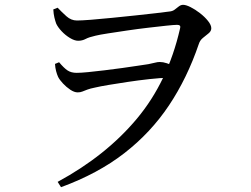

<svg xmlns="http://www.w3.org/2000/svg" viewBox="-20 -729 1040 796"><path d="M219 25Q420 -84 548 -237.5Q676 -391 726 -609Q729 -620 725.5 -623Q722 -626 714 -626Q702 -626 669.5 -622.5Q637 -619 594 -614Q551 -609 507 -602.5Q463 -596 427.5 -590.5Q392 -585 376 -581Q349 -575 335 -567.5Q321 -560 304 -560Q289 -560 270 -571.5Q251 -583 235.5 -599.5Q220 -616 213 -631Q209 -642 205.5 -656.5Q202 -671 201 -690L219 -697Q236 -679 255.5 -661.5Q275 -644 299 -644Q317 -644 356.5 -647Q396 -650 444.5 -655Q493 -660 541.5 -665Q590 -670 627.5 -674.5Q665 -679 680 -681Q695 -682 704 -689Q713 -696 721.5 -702.5Q730 -709 739 -709Q751 -709 770 -699.5Q789 -690 809 -674.5Q829 -659 842.5 -642Q856 -625 856 -612Q856 -600 845 -591Q834 -582 821.5 -572Q809 -562 804 -546Q756 -405 680.5 -292Q605 -179 495.5 -94Q386 -9 233 47ZM302 -346Q288 -346 271.5 -357Q255 -368 241 -383Q227 -398 221 -410Q216 -421 212.5 -434.5Q209 -448 208 -464L225 -471Q245 -447 260 -437Q275 -427 298 -427Q315 -427 345.5 -430Q376 -433 413 -437.5Q450 -442 486.5 -447Q523 -452 551.5 -456.5Q580 -461 595 -463Q611 -466 622 -469Q633 -472 642 -472Q656 -472 671 -467Q686 -462 699 -456L681 -407Q644 -406 599 -401Q554 -396 510.5 -389.5Q467 -383 431 -377Q395 -371 374 -366Q354 -362 342 -357.5Q330 -353 321.5 -349.5Q313 -346 302 -346Z"/></svg>

Font: Noto Serif SC ExtraLight Medium
Style: Regular
Weight: 500
Version: Version 2.002-H1;hotconv 1.1.0;makeotfexe 2.6.0